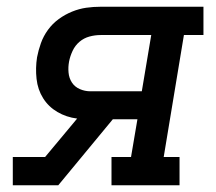

<svg xmlns="http://www.w3.org/2000/svg" viewBox="-20 -550 640 570"><path d="M18 0V-84H114L209 -198Q177 -202 150.5 -217.5Q124 -233 108 -258.5Q92 -284 88.5 -316Q85 -348 90 -380Q94 -401 101.5 -422Q109 -443 122.5 -461.5Q136 -480 154.5 -493.5Q173 -507 194 -515.5Q215 -524 236 -527Q257 -530 279 -530H584V-446H526L466 -84H513V0H311V-84H369L388 -196H315L153 0ZM401 -279 429 -446H279Q262 -446 245.5 -441.5Q229 -437 216 -426Q203 -415 195.5 -399Q188 -383 185 -367Q182 -351 183.5 -334.5Q185 -318 193.5 -305Q202 -292 217 -285.5Q232 -279 248 -279Z"/></svg>

Font: Iosevka Curly Slab MdExObl
Style: Regular
Weight: 500
Width: 7
Italic angle: -9°
Monospace: yes
Designer: Belleve Invis
Foundry: Belleve Invis
Version: Version 11.1.0; ttfautohint (v1.8.3)